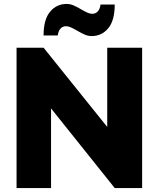

<svg xmlns="http://www.w3.org/2000/svg" viewBox="-20 -954 806 974"><path d="M701 -712V0H562L239 -404V0H64V-712H201L524 -310V-712ZM318 -934Q335 -934 351 -927.5Q367 -921 391 -907Q410 -896 423 -890Q436 -884 448 -884Q465 -884 476 -896Q487 -908 490 -931H562Q562 -850 529 -810.5Q496 -771 445 -771Q428 -771 412 -777.5Q396 -784 372 -798Q353 -809 340 -815Q327 -821 315 -821Q298 -821 287 -809Q276 -797 273 -774H201Q201 -855 234 -894.5Q267 -934 318 -934Z"/></svg>

Font: Muli Black
Style: Regular
Weight: 900
Designer: Vernon Adams
Foundry: Vernon Adams
Version: Version 2.001